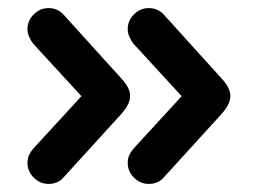

<svg xmlns="http://www.w3.org/2000/svg" viewBox="-20 -520 639 475"><path d="M100 -65Q79 -65 63.5 -80.5Q48 -96 48 -117Q48 -128 52 -136.5Q56 -145 62 -152L197 -299L210 -251L62 -412Q56 -420 52 -429Q48 -438 48 -448Q48 -469 63.5 -484.5Q79 -500 100 -500Q123 -500 138 -483L281 -325Q302 -302 302 -282.5Q302 -263 281 -239L138 -82Q124 -65 100 -65ZM348 -65Q327 -65 311.5 -80.5Q296 -96 296 -117Q296 -128 300 -136.5Q304 -145 310 -152L445 -299L458 -251L310 -412Q304 -420 300 -429Q296 -438 296 -448Q296 -469 311.5 -484.5Q327 -500 348 -500Q371 -500 386 -483L529 -325Q550 -302 550 -282.5Q550 -263 529 -239L386 -82Q372 -65 348 -65Z"/></svg>

Font: National Park SemiBold
Style: Regular
Weight: 600
Designer: Andrea Herstowski, Ben Hoepner
Version: Version 1.009